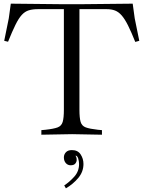

<svg xmlns="http://www.w3.org/2000/svg" viewBox="-20 -733 784 1049"><path d="M206 3V-22L228 -24Q274 -29 295 -37Q316 -45 322.5 -67Q329 -89 329 -133V-701H414V-133Q414 -89 420.5 -67Q427 -45 448.5 -37Q470 -29 515 -24L537 -22V3L374 0ZM719 -504Q697 -559 679.5 -594Q662 -629 645 -648.5Q628 -668 608.5 -675.5Q589 -683 562 -683H188Q158 -683 137 -676.5Q116 -670 99 -651.5Q82 -633 64.5 -597.5Q47 -562 24 -505L3 -510L28 -633L39 -713L324 -710H419L705 -713L716 -633L741 -510ZM340 296 331 280Q360 261 386 232Q412 203 412 163Q412 149 407 132Q402 115 384 115L398 110L390 125L386 117Q393 117 396 123.5Q399 130 399 141Q399 151 391.5 160.5Q384 170 366 170Q350 170 339.5 158Q329 146 329 127Q329 111 340 99Q351 87 373 87Q405 87 420.5 110.5Q436 134 436 163Q436 206 407 240Q378 274 340 296Z"/></svg>

Font: Baskervville SC
Style: Regular
Weight: 400
Designer: Alexis Faudot, Rémi Forte, Morgane Pierson, Rafael Ribas, Tanguy Vanlaeys, Rosalie Wagner, Thomas Huot-Marchand
Foundry: ANRT
Version: Version 1.100